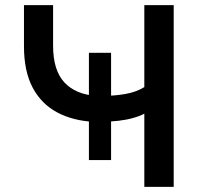

<svg xmlns="http://www.w3.org/2000/svg" viewBox="-20 -725 801 745"><path d="M540 0V-284Q524 -275 497.5 -267.5Q471 -260 441 -256.5Q411 -253 383 -253L411 -268V-104H325V-268L347 -252Q264 -256 202.5 -288.5Q141 -321 107 -384.5Q73 -448 73 -546V-705H186V-548Q186 -452 230 -405Q274 -358 355 -353L325 -343V-520H411V-343L378 -353Q426 -353 467.5 -360.5Q509 -368 540 -387V-705H654V0Z"/></svg>

Font: Nunito Sans 6pt SemiBold
Style: Regular
Weight: 600
Version: Version 3.101;gftools[0.9.27]